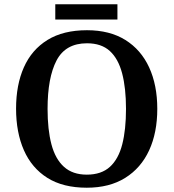

<svg xmlns="http://www.w3.org/2000/svg" viewBox="-20 -866 810 896"><path d="M385 10Q274 10 201 -36Q128 -82 91.5 -165Q55 -248 55 -359Q55 -470 91.5 -552Q128 -634 201.5 -679.5Q275 -725 386 -725Q492 -725 565 -679.5Q638 -634 676 -551.5Q714 -469 714 -358Q714 -247 676 -164.5Q638 -82 564.5 -36Q491 10 385 10ZM385 -51Q453 -51 493 -87.5Q533 -124 550.5 -192.5Q568 -261 568 -358Q568 -455 550 -523.5Q532 -592 492.5 -628Q453 -664 386 -664Q286 -664 244 -584Q202 -504 202 -358Q202 -261 220 -192.5Q238 -124 278.5 -87.5Q319 -51 385 -51ZM238 -775V-846H528V-775Z"/></svg>

Font: Noto Serif Hebrew SemiBold
Style: Regular
Weight: 600
Version: Version 2.003